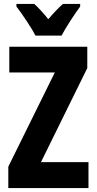

<svg xmlns="http://www.w3.org/2000/svg" viewBox="-20 -950 488 970"><path d="M159 -770H291C312 -811 357 -879 385 -917V-930H298C275 -910 253 -887 224 -853C198 -885 174 -912 153 -930H63V-917C91 -881 141 -807 159 -770ZM427 0V-131H187L421 -606V-714H27V-584H257L22 -108V0Z"/></svg>

Font: Noto Sans Thai Looped ExtraCondensed ExtraBold
Style: Regular
Weight: 800
Width: 2
Designer: Sasikarn Vongin, Ben Mitchell
Foundry: The Fontpad Ltd
Version: Version 1.001